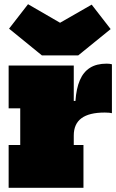

<svg xmlns="http://www.w3.org/2000/svg" viewBox="-20 -891 552 911"><path d="M351 -628H179L23 -755L113 -871L265 -783L415 -869L505 -753ZM330 -203H376V0H21V-203H76V-377H21V-580H330ZM511 -354Q505 -355.5 497.5 -356.2Q490 -357 477 -357Q403 -357 366.5 -330Q330 -303 330 -248L296 -412H338Q342 -471 358.8 -510.2Q375.5 -549.5 406.8 -569.2Q438 -589 486 -589Q493.5 -589 499.8 -588.2Q506 -587.5 511 -586Z"/></svg>

Font: Hepta Slab ExtraLight Black
Style: Regular
Weight: 900
Version: Version 1.102